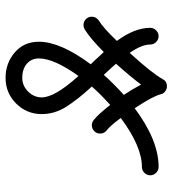

<svg xmlns="http://www.w3.org/2000/svg" viewBox="15 -605 620 690"><g transform="rotate(-90 325.0 -260.0)"><path d="M460 -430Q460 -457 441 -473.5Q422 -490 390 -490Q362 -490 341 -469Q320 -448 320 -420Q320 -373 397 -288Q460 -376 460 -430ZM580 -270Q592 -270 601 -261.5Q610 -253 610 -240Q610 -224 595 -214Q571 -200 523 -150Q570 -86 570 -30Q570 -18 561 -9Q552 0 540 0Q528 0 519 -9Q510 -18 510 -30Q510 -61 480 -104Q407 -24 386 14Q378 30 360 30Q350 30 341.5 23.5Q333 17 331 7Q324 -21 281 -86Q166 0 70 0Q58 0 49 -9Q40 -18 40 -30Q40 -42 49 -51Q58 -60 70 -60Q144 -60 246 -136Q218 -174 201 -187Q190 -196 190 -210Q190 -223 199 -231.5Q208 -240 220 -240Q230 -240 239 -233Q258 -218 293 -174Q335 -212 359 -240Q312 -291 286 -332.5Q260 -374 260 -420Q260 -474 298 -512Q336 -550 390 -550Q443 -550 481.5 -517Q520 -484 520 -430Q520 -353 439 -244Q446 -237 453 -229.5Q460 -222 469 -212Q478 -202 483 -197Q531 -245 565 -266Q572 -270 580 -270ZM441 -153Q429 -167 401 -197Q368 -160 329 -125Q346 -100 366 -63Q396 -103 441 -153Z"/></g></svg>

Font: Pecita
Style: Book
Weight: 400
Width: 7
Version: Version 4.3